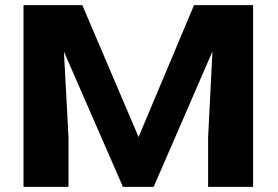

<svg xmlns="http://www.w3.org/2000/svg" viewBox="-20 -731 1087 751"><path d="M302 -711H72V0H248V-194L230 -529L461 0H581L811 -530L794 -194V0H970V-711H739L522 -195Z"/></svg>

Font: Asimov
Style: XWid
Weight: 500
Designer: Google
Version: Version 2.000980; 2014